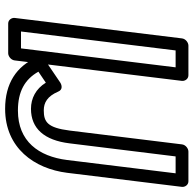

<svg xmlns="http://www.w3.org/2000/svg" viewBox="-23 -696 756 750"><g transform="rotate(90 355.0 -321.0)"><path d="M103 -25 177 -629H243L169 -25ZM50 0C49 11 57 25 72 25H188C199 25 214 15 216 0L296 -654C297 -665 289 -679 274 -679H158C147 -679 132 -669 130 -654ZM260 -93 303 -122C327 -83 364 -64 405 -64C482 -64 528 -116 540 -215L591 -629H657L605 -205C591 -94 532 -13 412 -13C337 -13 290 -40 260 -93ZM215 -119C205 -113 199 -98 204 -87C239 -7 306 37 405 37C559 37 639 -78 655 -205L710 -654C711 -665 703 -679 688 -679H572C561 -679 546 -669 544 -654L490 -215C479 -128 456 -114 411 -114C381 -114 356 -128 338 -170C330 -190 311 -184 302 -178Z"/></g></svg>

Font: Falling Sky
Style: OuObl
Weight: 400
Designer: Paul D. Hunt
Foundry: Adobe Systems Incorporated
Version: Version 1.02